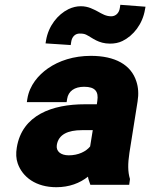

<svg xmlns="http://www.w3.org/2000/svg" viewBox="-20 -771 627 801"><path d="M50 -155C46 -131 47 -109 54 -89C74 -32 130 10 215 10C269 10 313 -7 347 -34C348 -23 354 -10 357 0H519L522 -22V-25C513 -54 513 -88 520 -134L554 -348C559 -379 557 -407 549 -431C527 -501 460 -538 359 -538C288 -538 226 -518 179 -485C141 -458 103 -416 94 -358L92 -345H258L260 -358C265 -391 291 -409 331 -409C377 -409 392 -389 386 -350L384 -336H334C199 -336 72 -292 50 -155ZM170 -590 275 -583 277 -596C280 -618 294 -631 312 -631C324 -631 332 -630 340 -626C366 -613 390 -589 439 -589C457 -589 475 -592 491 -600C536 -622 575 -670 585 -732L587 -743L482 -751L480 -738C477 -716 462 -703 444 -703C422 -703 406 -713 388 -723C370 -732 349 -745 317 -745C300 -745 283 -741 266 -733C221 -711 182 -663 172 -602ZM217 -166C224 -210 263 -228 322 -228H367L356 -160C339 -139 307 -123 267 -123C233 -123 213 -140 217 -166Z"/></svg>

Font: Asimov Pro
Style: UltObl
Weight: 900
Designer: Google
Version: Version 2.000980; 2014